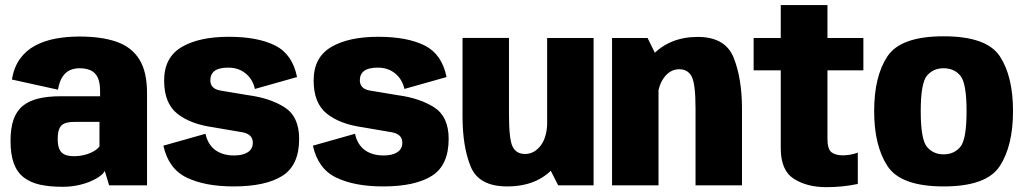

<svg xmlns="http://www.w3.org/2000/svg" viewBox="-20 -748 4136 775"><path d="M232 6Q263 6 290.8 0.5Q318.5 -5 341.2 -14.2Q364 -23.5 380 -34.5Q396 -45.5 403 -58L420.5 0H573.5V-372Q573.5 -458.5 542.5 -508.2Q511.5 -558 451 -579.2Q390.5 -600.5 300.5 -600.5Q249.5 -600.5 204 -592Q158.5 -583.5 122 -564Q85.5 -544.5 61 -511Q36.5 -477.5 28 -427L214 -386Q220 -420.5 233 -439.2Q246 -458 263.5 -465.2Q281 -472.5 301 -472.5Q327 -472.5 345.5 -464.2Q364 -456 374 -436Q384 -416 384 -380V-359.5H225Q173 -359.5 134.8 -350.2Q96.5 -341 71.5 -320.2Q46.5 -299.5 34.5 -265Q22.5 -230.5 22.5 -179.5Q22.5 -124.5 35.8 -88.5Q49 -52.5 76 -31.8Q103 -11 141.8 -2.5Q180.5 6 232 6ZM278.5 -117.5Q263.5 -117.5 251.5 -120.5Q239.5 -123.5 230.8 -130.8Q222 -138 217.5 -151.5Q213 -165 213 -187Q213 -209.5 217.5 -223.2Q222 -237 230.5 -243.8Q239 -250.5 251.8 -253.2Q264.5 -256 280.5 -256H381.5V-157Q374 -146.5 358 -137.2Q342 -128 321.2 -122.8Q300.5 -117.5 278.5 -117.5Z M923 4.5Q1052 4.5 1119.8 -38.2Q1187.5 -81 1187.5 -187.5Q1187.5 -277 1129.2 -314.5Q1071 -352 980.5 -364Q910.5 -375.5 869.8 -382.5Q829 -389.5 829 -424Q829 -448.5 846.2 -461.8Q863.5 -475 901.5 -475Q942.5 -475 971.2 -451.8Q1000 -428.5 1009 -389L1179 -437Q1160.5 -529.5 1090.2 -564.5Q1020 -599.5 903.5 -599.5Q783 -599.5 712.8 -557.8Q642.5 -516 642.5 -423Q642.5 -332 695.2 -289.5Q748 -247 842 -234Q915 -222 957.8 -214.2Q1000.5 -206.5 1000.5 -172Q1000.5 -147 980.5 -133.8Q960.5 -120.5 925 -120.5Q878.5 -120.5 848.8 -142.5Q819 -164.5 809.5 -208L639.5 -160Q660 -66.5 734 -31Q808 4.5 923 4.5Z M1526.5 4.5Q1655.5 4.5 1723.2 -38.2Q1791 -81 1791 -187.5Q1791 -277 1732.8 -314.5Q1674.5 -352 1584 -364Q1514 -375.5 1473.2 -382.5Q1432.5 -389.5 1432.5 -424Q1432.5 -448.5 1449.8 -461.8Q1467 -475 1505 -475Q1546 -475 1574.8 -451.8Q1603.5 -428.5 1612.5 -389L1782.5 -437Q1764 -529.5 1693.8 -564.5Q1623.5 -599.5 1507 -599.5Q1386.5 -599.5 1316.2 -557.8Q1246 -516 1246 -423Q1246 -332 1298.8 -289.5Q1351.5 -247 1445.5 -234Q1518.5 -222 1561.2 -214.2Q1604 -206.5 1604 -172Q1604 -147 1584 -133.8Q1564 -120.5 1528.5 -120.5Q1482 -120.5 1452.2 -142.5Q1422.5 -164.5 1413 -208L1243 -160Q1263.5 -66.5 1337.5 -31Q1411.5 4.5 1526.5 4.5Z M2233 0H2376V-594.5H2188.5V-87.5ZM2034.5 -595H1847V-277.5Q1847 -156.5 1879.8 -76Q1912.5 4.5 2027 4.5Q2148 4.5 2214.8 -70.8Q2281.5 -146 2281.5 -230.5L2189 -259.5Q2189 -196 2163 -161.2Q2137 -126.5 2099 -126.5Q2064 -126.5 2049.2 -156Q2034.5 -185.5 2034.5 -285.5Z M2450.5 0H2638V-505L2594 -594.5H2450.5ZM2787.5 0H2975V-309Q2975 -430.5 2941.5 -514.8Q2908 -599 2796.5 -599Q2683 -599 2612.2 -524.2Q2541.5 -449.5 2541.5 -364.5L2633 -333Q2633 -396 2658.5 -432.2Q2684 -468.5 2721.5 -468.5Q2756.5 -468.5 2772 -439Q2787.5 -409.5 2787.5 -309.5Z M3315.5 7.5Q3381.5 7.5 3442.5 -5.5V-132Q3413.5 -121 3381.5 -121Q3352.5 -121 3336.2 -133.5Q3320 -146 3320 -188V-464H3465V-594.5H3320V-727.5H3131.5V-594.5H3022V-464H3131.5V-149.5Q3131.5 -60 3184.5 -26.2Q3237.5 7.5 3315.5 7.5Z M3789 4.5Q3962.5 4.5 4015.8 -77.8Q4069 -160 4069 -299.5Q4069 -440 4015.8 -520.8Q3962.5 -601.5 3789 -601.5Q3616 -601.5 3562.2 -520.8Q3508.5 -440 3508.5 -299.5Q3508.5 -160 3562.2 -77.8Q3616 4.5 3789 4.5ZM3789 -125Q3747 -125 3721.8 -155Q3696.5 -185 3696.5 -299Q3696.5 -413 3721.8 -442.8Q3747 -472.5 3789 -472.5Q3831 -472.5 3856.2 -442.8Q3881.5 -413 3881.5 -299Q3881.5 -185 3856.2 -155Q3831 -125 3789 -125Z"/></svg>

Font: Anybody SemiCondensed ExtraBold
Style: Regular
Weight: 800
Width: 4
Version: Version 1.113;gftools[0.9.25]